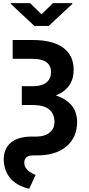

<svg xmlns="http://www.w3.org/2000/svg" viewBox="-20 -961 554 1200"><path d="M168 -941.4H47.4V-937L194.8 -798.8H284.2L431.6 -936V-941.4H311L239.7 -871.6ZM298.8 -511.7C298.8 -455.1 260.7 -423.8 193.8 -422.4H116.2V-304.7H184.1C274.9 -304.7 320.3 -269 320.3 -197.3C320.3 -170.4 310.5 -148.9 290.5 -132.8C270.5 -116.2 243.7 -107.9 210 -107.4H173.8C64 -106 3.4 -54.7 3.4 36.6C4.9 131.8 62.5 195.8 162.6 218.8L202.6 132.3C155.3 113.3 131.8 87.9 131.8 56.2C131.8 26.4 149.4 10.7 185.1 10.3H212.4C290.5 10.3 351.6 -8.8 396 -46.4C439.9 -84 461.9 -134.8 461.9 -199.2C461.9 -280.8 415 -336.9 329.1 -364.3C403.3 -394.5 440.4 -448.2 440.4 -525.4C440.4 -644 351.6 -710.9 185.1 -710.9H59.1V-593.3H186.5C264.2 -593.3 298.8 -561 298.8 -511.7Z"/></svg>

Font: Roboto
Style: Bold
Weight: 700
Designer: Google
Version: Version 2.137; 2017